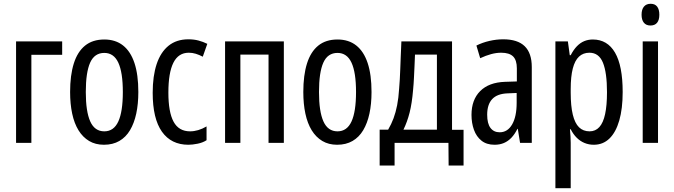

<svg xmlns="http://www.w3.org/2000/svg" viewBox="-20 -756 3569 1016"><path d="M65 0V-537H309V-466H146V0Z M530 10Q485 10 451.5 -10Q418 -30 395.5 -66.5Q373 -103 362 -154.5Q351 -206 351 -269Q351 -358 370.5 -420Q390 -482 430 -514.5Q470 -547 532 -547Q591 -547 631 -515.5Q671 -484 691.5 -422.5Q712 -361 712 -269Q712 -206 701 -155Q690 -104 668 -67Q646 -30 611.5 -10Q577 10 530 10ZM532 -61Q582 -61 606 -113Q630 -165 630 -269Q630 -373 606 -424.5Q582 -476 532 -476Q480 -476 457 -424.5Q434 -373 434 -269Q434 -166 457.5 -113.5Q481 -61 532 -61Z M977 10Q886 10 837 -59Q788 -128 788 -265Q788 -354 809 -417Q830 -480 872 -514Q914 -548 977 -548Q1006 -548 1030.5 -541.5Q1055 -535 1077 -524L1053 -456Q1034 -466 1016 -471.5Q998 -477 979 -477Q924 -477 897.5 -424Q871 -371 871 -266Q871 -163 898.5 -112Q926 -61 986 -61Q1007 -61 1029 -67.5Q1051 -74 1073 -87V-14Q1053 -1 1025.5 4.5Q998 10 977 10Z M1171 0V-537H1482V0H1401V-467H1252V0Z M1764 10Q1719 10 1685.5 -10Q1652 -30 1629.5 -66.5Q1607 -103 1596 -154.5Q1585 -206 1585 -269Q1585 -358 1604.5 -420Q1624 -482 1664 -514.5Q1704 -547 1766 -547Q1825 -547 1865 -515.5Q1905 -484 1925.5 -422.5Q1946 -361 1946 -269Q1946 -206 1935 -155Q1924 -104 1902 -67Q1880 -30 1845.5 -10Q1811 10 1764 10ZM1766 -61Q1816 -61 1840 -113Q1864 -165 1864 -269Q1864 -373 1840 -424.5Q1816 -476 1766 -476Q1714 -476 1691 -424.5Q1668 -373 1668 -269Q1668 -166 1691.5 -113.5Q1715 -61 1766 -61Z M1989 120V-70H2034Q2051 -99 2062.5 -130Q2074 -161 2081.5 -199Q2089 -237 2092 -286Q2094 -310 2095.5 -335Q2097 -360 2098 -389Q2099 -418 2100.5 -454Q2102 -490 2104 -537H2372V-69H2433V120H2354L2353 0H2068V120ZM2115 -70H2292V-467H2176Q2175 -438 2173.5 -407Q2172 -376 2170.5 -344Q2169 -312 2166 -281Q2160 -209 2147.5 -160Q2135 -111 2115 -70Z M2597 10Q2555 10 2528 -11.5Q2501 -33 2488 -69Q2475 -105 2475 -148Q2475 -228 2521 -274Q2567 -320 2652 -323L2715 -325V-394Q2715 -438 2695 -457.5Q2675 -477 2632 -477Q2606 -477 2578.5 -469.5Q2551 -462 2521 -448L2501 -515Q2533 -531 2570 -539.5Q2607 -548 2643 -548Q2719 -548 2756.5 -511.5Q2794 -475 2794 -401V0H2732L2720 -74H2718Q2704 -46 2686.5 -27.5Q2669 -9 2647 0.5Q2625 10 2597 10ZM2624 -56Q2666 -56 2690 -97.5Q2714 -139 2714 -212V-264L2666 -262Q2611 -260 2584.5 -231.5Q2558 -203 2558 -149Q2558 -102 2575.5 -79Q2593 -56 2624 -56Z M2919 240V-537H2985L2995 -464H3000Q3015 -493 3033 -511.5Q3051 -530 3072 -538.5Q3093 -547 3117 -547Q3194 -547 3234.5 -477.5Q3275 -408 3275 -269Q3275 -181 3257 -118.5Q3239 -56 3205 -23Q3171 10 3122 10Q3096 10 3073 0.5Q3050 -9 3031.5 -27.5Q3013 -46 3000 -72H2996Q2998 -51 2999 -33Q3000 -15 3000 0V240ZM3100 -61Q3131 -61 3151.5 -83.5Q3172 -106 3182 -152Q3192 -198 3192 -268Q3192 -372 3170.5 -424.5Q3149 -477 3099 -477Q3066 -477 3044 -456.5Q3022 -436 3011 -393.5Q3000 -351 3000 -285V-265Q3000 -195 3011 -149.5Q3022 -104 3044 -82.5Q3066 -61 3100 -61Z M3381 0V-537H3462V0ZM3422 -621Q3399 -621 3387 -636Q3375 -651 3375 -678Q3375 -706 3387.5 -721Q3400 -736 3423 -736Q3446 -736 3457.5 -721Q3469 -706 3469 -678Q3469 -650 3457 -635.5Q3445 -621 3422 -621Z"/></svg>

Font: Noto Sans ExtraCondensed
Style: Regular
Weight: 400
Width: 2
Designer: Monotype Design Team
Foundry: Monotype Imaging Inc.
Version: Version 2.013